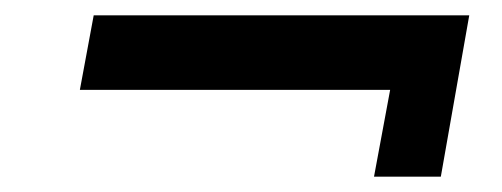

<svg xmlns="http://www.w3.org/2000/svg" viewBox="-20 -406 653 250"><path d="M84 -289H488L467 -176H554L591 -386H102Z"/></svg>

Font: Jost* 500 Medium Italic
Style: Italic
Weight: 500
Italic angle: -10°
Version: Version 3.200; ttfautohint (v0.97) -l 8 -r 50 -G 200 -x 14 -